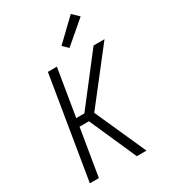

<svg xmlns="http://www.w3.org/2000/svg" viewBox="-231 -1089 1063 1201"><g transform="rotate(-30 300.0 -488.5)"><path d="M393 0 243 -339H175L119 0H54L175 -735H240L184 -396H243L505 -735H584L298 -368L463 0ZM367 -797 330 -833 480 -977 526 -933Z"/></g></svg>

Font: Iosevka Light Extended
Style: Italic
Weight: 300
Width: 7
Italic angle: -9°
Monospace: yes
Designer: Belleve Invis
Foundry: Belleve Invis
Version: Version 32.5.0; ttfautohint (v1.8.4)